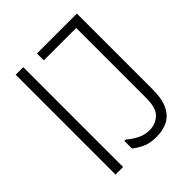

<svg xmlns="http://www.w3.org/2000/svg" viewBox="-199 -820 952 952"><g transform="rotate(-45 277.0 -344.0)"><path d="M70 -700H123V0H70ZM499 -172Q499 -99 478 -59Q457 -19 422.5 -3.5Q388 12 347 12Q299 12 267.5 -3.5Q236 -19 219 -34V-87H229Q254 -65 283 -50.5Q312 -36 345 -36Q386 -36 416 -62.5Q446 -89 446 -159V-700H499ZM219 -700H472V-652H219Z"/></g></svg>

Font: Phudu Light
Style: Regular
Weight: 300
Version: Version 1.005;gftools[0.9.23]